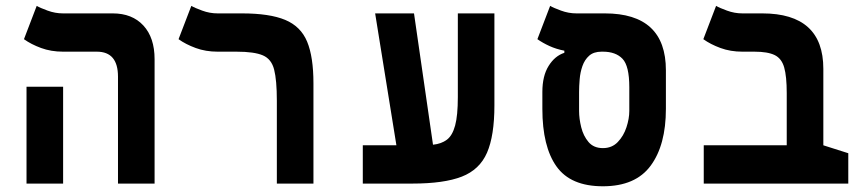

<svg xmlns="http://www.w3.org/2000/svg" viewBox="-20 -632 2970 661"><path d="M386.2 0V-368.2Q386.2 -454.1 313.5 -454.1H197.3Q155.8 -454.1 121.3 -466.8Q86.9 -479.5 62.5 -497.1L106.4 -611.8Q117.7 -605 143.8 -595.5Q169.9 -585.9 196.8 -585.9H368.2Q435.1 -585.9 473.6 -544.2Q512.2 -502.4 512.2 -428.2V0ZM71.3 0V-333.5H197.3V0Z M1059.1 -345.2V0H933.1V-285.2Q933.1 -356 923.8 -392.3Q914.6 -428.7 885 -441.4Q855.5 -454.1 794.4 -454.1H729.5Q688 -454.1 653.6 -466.8Q619.1 -479.5 594.7 -497.1L638.7 -611.8Q649.9 -605 676 -595.5Q702.1 -585.9 729 -585.9H812.5Q908.2 -585.9 961.9 -563.5Q1015.6 -541 1037.4 -488.5Q1059.1 -436 1059.1 -345.2Z M1229 0V-131.8H1344.7L1271.5 -585.9H1405.3L1470.7 -133.8Q1499.5 -136.7 1518.6 -151.1Q1537.6 -165.5 1546.9 -200Q1556.2 -234.4 1556.2 -297.9V-585.9H1682.1V-269Q1682.1 -165 1656.7 -106.4Q1631.3 -47.9 1569.8 -23.9Q1508.3 0 1399.9 0Z M2055.7 9.3Q1944.3 9.3 1895.8 -59.1Q1847.2 -127.4 1847.2 -257.3V-315.4Q1847.2 -370.6 1868.7 -405Q1890.1 -439.5 1922.9 -450.2V-457.5Q1895 -462.9 1871.6 -473.6Q1848.1 -484.4 1830.1 -497.1L1874 -611.8Q1885.3 -605 1911.4 -595.5Q1937.5 -585.9 1964.4 -585.9H2062Q2272.5 -585.9 2272.5 -390.1V-257.3Q2272.5 -132.8 2220.2 -61.8Q2168 9.3 2055.7 9.3ZM2055.7 -122.1Q2086.9 -122.1 2106.9 -143.1Q2127 -164.1 2136.7 -193.8Q2146.5 -223.6 2146.5 -250V-332Q2146.5 -405.3 2123 -429.7Q2099.6 -454.1 2055.7 -454.1H2050.8Q2023.9 -454.1 2008.3 -440.2Q1992.7 -426.3 1985.1 -404.5Q1977.5 -382.8 1975.6 -358.9Q1973.6 -335 1973.6 -315.4V-250Q1973.6 -223.6 1981 -193.8Q1988.3 -164.1 2006.1 -143.1Q2023.9 -122.1 2055.7 -122.1Z M2900.4 -104.5V0H2402.8V-131.8H2688.5V-311.5Q2688.5 -369.1 2679.7 -399.9Q2670.9 -430.7 2647 -442.4Q2623 -454.1 2577.6 -454.1H2536.1Q2494.6 -454.1 2460.2 -466.8Q2425.8 -479.5 2401.4 -497.1L2445.3 -611.8Q2456.5 -605 2482.7 -595.5Q2508.8 -585.9 2535.6 -585.9H2604Q2814.5 -585.9 2814.5 -395V-131.8Z"/></svg>

Font: Cascadia Code PL
Style: Bold
Weight: 700
Monospace: yes
Designer: Aaron Bell
Foundry: Saja Typeworks
Version: Version 2404.023; ttfautohint (v1.8.4)